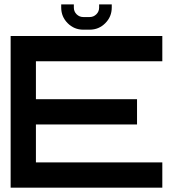

<svg xmlns="http://www.w3.org/2000/svg" viewBox="-20 -870 802 890"><path d="M732.4 -703.1V-585.9H146.5V-410.2H615.2V-293H146.5V-117.2H732.4V0H29.3V-703.1ZM366.2 -732.4Q323.7 -732.4 293.7 -762.5Q263.7 -792.5 263.7 -835V-849.6H322.3V-835Q322.3 -816.4 335.2 -803.7Q348.1 -791 366.2 -791H395.5Q413.6 -791 426.5 -803.7Q439.5 -816.4 439.5 -835V-849.6H498V-835Q498 -792.5 468 -762.5Q438 -732.4 395.5 -732.4Z"/></svg>

Font: Gerhaus
Style: Regular
Weight: 400
Designer: GGBotNet
Foundry: GGBotNet
Version: 1.01